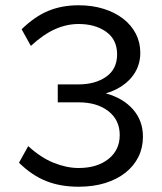

<svg xmlns="http://www.w3.org/2000/svg" viewBox="-20 -698 614 728"><path d="M278 10Q209 10 155 -11.5Q101 -33 52 -81L87 -144Q135 -100 184 -80.5Q233 -61 278 -61Q348 -61 391 -95Q434 -129 434 -186Q434 -243 391 -276.5Q348 -310 278 -310H199V-378H278Q341 -378 382.5 -407Q424 -436 424 -492Q424 -548 382.5 -577.5Q341 -607 278 -607Q233 -607 189 -587.5Q145 -568 97 -524L62 -587Q111 -635 162.5 -656.5Q214 -678 278 -678Q330 -678 373 -664.5Q416 -651 447 -627Q478 -603 495 -570Q512 -537 512 -498Q512 -443 477 -402.5Q442 -362 381 -344Q447 -326 484.5 -283Q522 -240 522 -180Q522 -138 505 -103.5Q488 -69 456 -43.5Q424 -18 379 -4Q334 10 278 10Z"/></svg>

Font: Gantari
Style: Regular
Weight: 400
Designer: Anugrah Pasau
Foundry: Lafontype
Version: Version 1.000; ttfautohint (v1.8.4)